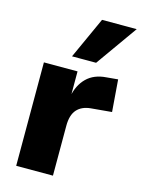

<svg xmlns="http://www.w3.org/2000/svg" viewBox="-115 -826 661 893"><g transform="rotate(15 215.0 -379.5)"><path d="M53 0V-498H215V-375H212Q223 -433 258 -467.5Q293 -502 352 -506L407 -511L419 -357L319 -348Q276 -344 253 -318Q230 -292 230 -240V0ZM172 -559 263 -759H430L288 -559Z"/></g></svg>

Font: Nunito Sans 10pt SemiCondensed Black
Style: Regular
Weight: 900
Width: 4
Designer: Vernon Adams
Foundry: Vernon Adams
Version: Version 3.101;gftools[0.9.27]